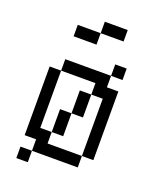

<svg xmlns="http://www.w3.org/2000/svg" viewBox="-149 -837 799 985"><g transform="rotate(20 250.0 -344.0)"><path d="M375 -687.5H250V-750H375ZM62.5 0H125V62.5H62.5ZM62.5 -437.5H125V-125H187.5V-62.5H375V0H125V-62.5H62.5ZM125 -500H375V-437.5H437.5V-62.5H375V-375H312.5V-437.5H125ZM125 -687.5H250V-625H125ZM187.5 -250H250V-125H187.5ZM250 -375H312.5V-250H250ZM375 -562.5H437.5V-500H375Z"/></g></svg>

Font: ChillBitmapSE 16px
Style: Regular
Weight: 400
Designer: Designed by Warren2060
Foundry: ChillType
Version: Version 1.000